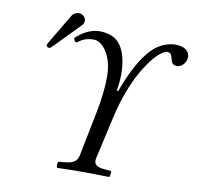

<svg xmlns="http://www.w3.org/2000/svg" viewBox="-80 -807 918 893"><g transform="rotate(10 378.5 -361.0)"><path d="M341 -75C335 -46 320 -34 279 -30L248 -27C244 -23 242 -7 246 2C291 1 327 0 366 0C404 0 449 1 493 2C496 -2 499 -22 496 -27L462 -30C422 -34 412 -48 418 -75L464 -279C505 -459 578 -556 610 -588C628 -606 647 -618 657 -618C697 -618 667 -561 714 -561C733 -561 757 -582 757 -611C757 -639 732 -658 690 -658C657 -658 618 -643 590 -618C524 -559 479 -439 464 -398L458 -400C461 -420 465 -455 465 -475C465 -530 455 -584 428 -618C406 -646 371 -658 331 -658C291 -658 249 -635 220 -606C222 -596 227 -589 233 -587C258 -605 275 -615 313 -615C349 -615 402 -561 402 -454C402 -408 395 -346 383 -286ZM222 -724C211 -724 197 -718 190 -707L105 -564C103 -561 101 -556 101 -555C100 -554 100 -553 100 -552C100 -546 106 -541 113 -541C117 -541 122 -545 126 -549L245 -671C251 -676 253 -681 254 -686C255 -688 255 -690 255 -693C255 -710 240 -724 222 -724Z"/></g></svg>

Font: Libertinus Serif
Style: Italic
Weight: 400
Italic angle: -12°
Designer: Philipp H. Poll, Khaled Hosny
Foundry: Caleb Maclennan
Version: Version 7.050;RELEASE